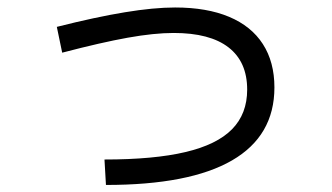

<svg xmlns="http://www.w3.org/2000/svg" viewBox="-20 -538 904 523"><path d="M653.3 -293.9Q653.3 -369.6 602.5 -408.9Q551.8 -448.2 453.1 -448.2Q399.9 -448.2 327.9 -435.3Q255.9 -422.4 149.4 -394.5L134.8 -464.8Q241.2 -491.7 320.1 -504.6Q398.9 -517.6 457 -517.6Q543.5 -517.6 604 -492.2Q664.6 -466.8 696 -418Q727.5 -369.1 727.5 -299.8Q727.5 -168 612.1 -101.1Q496.6 -34.2 268.6 -34.2L264.6 -103.5Q399.4 -103.5 485.1 -123.8Q570.8 -144 612.1 -186Q653.3 -228 653.3 -293.9Z"/></svg>

Font: Pretendard GOV
Style: Regular
Weight: 400
Designer: Base glyphs from Inter by Rasmus Andersson; Hangeul glyphs from Noto Sans CJK(Source Han Sans) by Jang Soo-young and Kan
Foundry: Kil Hyung-jin
Version: Version 1.309